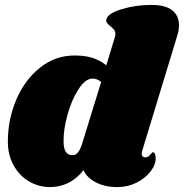

<svg xmlns="http://www.w3.org/2000/svg" viewBox="-20 -759 749 782"><path d="M557 -133Q557 -126 561 -122Q565 -118 571 -118Q583 -118 591.5 -128.5Q600 -139 603 -139Q608 -139 611 -132Q614 -125 614 -116Q615 -89 593.5 -61Q572 -33 536 -15Q500 3 458 3Q408 3 371 -16Q334 -35 320 -66Q293 -31 258 -14Q223 3 184 3Q138 3 98.5 -20Q59 -43 35.5 -85.5Q12 -128 12 -182Q12 -273 46.5 -353.5Q81 -434 143 -483.5Q205 -533 284 -533Q327 -533 357.5 -523Q388 -513 413 -493L447 -605Q450 -614 450 -620Q450 -631 444.5 -638Q439 -645 430 -652Q420 -660 415.5 -666Q411 -672 414 -682Q420 -705 477 -722Q534 -739 596 -739Q654 -739 681.5 -717Q709 -695 709 -657Q709 -635 702 -614L559 -144Q557 -136 557 -133ZM357 -439Q328 -439 300 -396Q272 -353 255 -292Q238 -231 239 -182Q239 -127 275 -127Q288 -127 297 -137.5Q306 -148 314 -172L392 -425Q376 -439 357 -439Z"/></svg>

Font: Shrikhand
Style: Regular
Weight: 400
Italic angle: -14°
Designer: Jonny Pinhorn
Foundry: Jonny Pinhorn
Version: Version 1.001;PS 1.001;hotconv 1.0.88;makeotf.lib2.5.647800